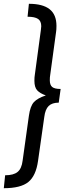

<svg xmlns="http://www.w3.org/2000/svg" viewBox="-34 -855 343 1010"><path d="M-7 67Q37 67 58.5 49.5Q80 32 85 -10L118 -246Q125 -297 144.5 -318Q164 -339 207 -353Q176 -364 161.5 -380Q147 -396 147 -430Q147 -449 149 -460L181 -697Q183 -711 183 -717Q183 -744 166 -755.5Q149 -767 111 -767L118 -835Q191 -835 227 -806.5Q263 -778 263 -719Q263 -698 261 -687L230 -460Q228 -450 228 -433Q228 -408 240.5 -397.5Q253 -387 285 -387L275 -315Q240 -315 222 -297.5Q204 -280 199 -240L166 -8Q155 70 115 102.5Q75 135 -14 135Z"/></svg>

Font: Fira Sans Condensed
Style: Italic
Weight: 400
Width: 3
Italic angle: -8°
Designer: bBox Type GmbH & Carrois Corporate GbR & Edenspiekermann AG
Foundry: bBox Type GmbH & Carrois Corporate GbR & Edenspiekermann AG
Version: Version 4.301